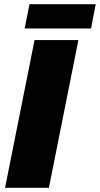

<svg xmlns="http://www.w3.org/2000/svg" viewBox="-20 -891 474 911"><path d="M352 -701 212 0H4L144 -701ZM120 -871H434L412 -756H97Z"/></svg>

Font: Gontserrat ExtraBold
Style: Italic
Weight: 800
Italic angle: -11.3°
Designer: Julieta Ulanovsky
Foundry: Julieta Ulanovsky
Version: Version 6.001